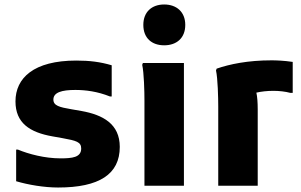

<svg xmlns="http://www.w3.org/2000/svg" viewBox="-20 -828 1343 856"><path d="M52 -161V-20C106 -4 177 8 239 8C422 8 514 -51 514 -173C514 -276 438 -316 344 -333L298 -341C245 -350 218 -357 218 -384C218 -416 255 -427 316 -427C362 -427 415 -420 470 -398H478V-537C427 -552 380 -558 320 -558C130 -558 49 -480 49 -376C49 -280 112 -238 214 -220L259 -212C320 -201 342 -195 342 -166C342 -126 302 -122 249 -122C180 -122 108 -141 60 -161Z M712 -626C767 -626 806 -658 806 -717C806 -775 767 -808 712 -808C657 -808 619 -775 619 -717C619 -658 657 -626 712 -626ZM624 -380V0H800V-547H617L614 -539C622 -503 624 -420 624 -380Z M1190 -559C1085 -559 1004 -542 946 -522L943 -514C951 -478 953 -392 953 -352V0H1129V-340C1129 -372 1127 -397 1123 -415C1145 -420 1171 -423 1199 -423C1224 -423 1252 -420 1274 -414H1285V-552C1245 -558 1210 -559 1190 -559Z"/></svg>

Font: Kufam Arabic Latin Roman Bold
Style: Regular
Weight: 700
Designer: Wael Morcos & Artur Schmal
Version: Version 1.200;PS 001.200;hotconv 1.0.88;makeotf.lib2.5.64775